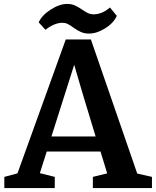

<svg xmlns="http://www.w3.org/2000/svg" viewBox="-20 -958 796 978"><path d="M322 -938Q344 -938 361 -930.5Q378 -923 400 -908Q417 -896 429.5 -890.5Q442 -885 455 -885Q501 -885 540 -920L575 -877Q558 -840 515.5 -813.5Q473 -787 433 -787Q410 -787 392 -795Q374 -803 353 -818Q337 -830 324.5 -836Q312 -842 298 -842Q276 -842 252.5 -831.5Q229 -821 212 -806L177 -844Q193 -880 238 -909Q283 -938 322 -938ZM69 -75 315 -757H443L679 -74L754 -57V0H453V-57L526 -75L492 -186H218L183 -76L259 -57V0H2V-57ZM401 -481 358 -628 242 -263H467Z"/></svg>

Font: Martel ExtraBold
Style: Regular
Weight: 800
Designer: Dan Reynolds
Foundry: Dan Reynolds
Version: Version 1.001; ttfautohint (v1.1) -l 5 -r 5 -G 72 -x 0 -D la